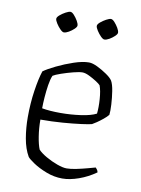

<svg xmlns="http://www.w3.org/2000/svg" viewBox="-80 -751 593 807"><g transform="rotate(10 216.0 -348.0)"><path d="M242 0Q207 0 173.5 -13Q140 -26 117 -41.5Q94 -57 88 -65Q70 -96 62.5 -139.5Q55 -183 55 -229Q55 -288 63 -342Q71 -396 82 -429Q100 -442 134 -458.5Q168 -475 205 -487.5Q242 -500 269 -500Q284 -500 305.5 -489.5Q327 -479 346.5 -465.5Q366 -452 373 -441Q381 -427 385.5 -398.5Q390 -370 391.5 -341.5Q393 -313 391 -298Q384 -289 370.5 -278Q357 -267 344.5 -258.5Q332 -250 326 -247Q316 -244 282.5 -239.5Q249 -235 203.5 -231.5Q158 -228 109 -228Q109 -191 114.5 -156.5Q120 -122 128 -103Q140 -90 163.5 -76.5Q187 -63 212 -54Q237 -45 253 -45Q270 -45 294 -50Q318 -55 340 -61Q362 -67 373 -70Q375 -68 379 -63Q383 -58 384 -51Q350 -27 312 -13.5Q274 0 242 0ZM187 -270Q231 -270 273.5 -276Q316 -282 339 -294Q342 -320 339.5 -356Q337 -392 329 -413Q324 -419 309 -428.5Q294 -438 277.5 -446Q261 -454 249 -454Q236 -454 210.5 -447.5Q185 -441 160.5 -432.5Q136 -424 127 -418Q120 -402 116 -376Q112 -350 110 -323Q108 -296 108 -276Q141 -270 187 -270ZM315 -606Q309 -606 299.5 -615.5Q290 -625 282 -637.5Q274 -650 274 -657Q274 -664 284.5 -673Q295 -682 308 -689Q321 -696 328 -696Q335 -696 344 -686Q353 -676 360 -664Q367 -652 367 -644Q367 -638 357.5 -629Q348 -620 336 -613Q324 -606 315 -606ZM142 -606Q136 -606 126.5 -615.5Q117 -625 109 -637.5Q101 -650 101 -657Q101 -664 111.5 -673Q122 -682 135 -689Q148 -696 155 -696Q162 -696 171 -686Q180 -676 187 -664Q194 -652 194 -644Q194 -638 184.5 -629Q175 -620 163 -613Q151 -606 142 -606Z"/></g></svg>

Font: Texturina 72pt Thin
Style: Regular
Weight: 100
Designer: Guillermo Torres Carreño
Foundry: Omnibus-Type
Version: Version 1.002; ttfautohint (v1.8.3)